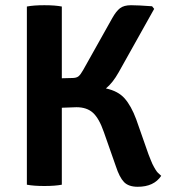

<svg xmlns="http://www.w3.org/2000/svg" viewBox="-20 -708 649 736"><path d="M598 -34Q570 8 508 8Q473 8 455.5 -10Q438 -28 424 -71L378 -202Q360 -254 336.5 -275.5Q313 -297 273 -297Q263 -297 217 -295V0Q191 5 150 5Q109 5 83 0V-683Q109 -688 150 -688Q191 -688 217 -683V-408L257 -409Q273 -409 281 -415.5Q289 -422 299 -440L410 -638Q425 -665 440 -676.5Q455 -688 482 -688Q509 -688 563 -684L571 -674L435 -431Q412 -390 386 -369Q433 -359 458 -330.5Q483 -302 502 -251L549 -117Q556 -99 557.5 -95.5Q559 -92 564 -80Q578 -52 586 -45Q594 -38 598 -34Z"/></svg>

Font: Signika
Style: Semibold
Weight: 600
Designer: Anna Giedrys
Foundry: Anna Giedrys
Version: Version 1.001